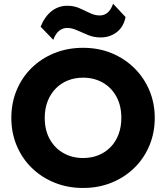

<svg xmlns="http://www.w3.org/2000/svg" viewBox="-20 -964 866 1000"><path d="M412.5 15Q332 15 263.8 -12.8Q195.5 -40.5 145 -90Q94.5 -139.5 66.8 -206Q39 -272.5 39 -350Q39 -428 66.8 -494.5Q94.5 -561 145 -610.5Q195.5 -660 263.8 -687.5Q332 -715 412.5 -715Q493.5 -715 561.5 -687Q629.5 -659 680 -609Q730.5 -559 758.2 -492.8Q786 -426.5 786 -350Q786 -272.5 758.2 -206Q730.5 -139.5 680 -90Q629.5 -40.5 561.5 -12.8Q493.5 15 412.5 15ZM412.5 -141Q456 -141 492.2 -155.5Q528.5 -170 555.5 -197.5Q582.5 -225 597.2 -263.8Q612 -302.5 612 -350Q612 -414 586.2 -461Q560.5 -508 515.2 -533.8Q470 -559.5 412.5 -559.5Q369.5 -559.5 333 -544.8Q296.5 -530 269.8 -502.5Q243 -475 228 -436.5Q213 -398 213 -350Q213 -286.5 239 -239.5Q265 -192.5 310.2 -166.8Q355.5 -141 412.5 -141ZM257.5 -756.5 191.5 -825Q213 -878 248.8 -906Q284.5 -934 330.5 -934Q365 -934 393.5 -921.5Q422 -909 447.8 -896.2Q473.5 -883.5 500 -883.5Q523 -883.5 540.5 -898.2Q558 -913 569 -944.5L634 -875Q623 -822.5 587.2 -795.8Q551.5 -769 504 -769Q469.5 -769 439.2 -781.2Q409 -793.5 381.8 -806Q354.5 -818.5 329.5 -818.5Q306.5 -818.5 287.8 -803.5Q269 -788.5 257.5 -756.5Z"/></svg>

Font: Geologica Cursive
Style: Bold
Weight: 700
Designer: Sindre Bremnes, Frode Helland
Foundry: Monokrom Skriftforlag AS
Version: Version 1.010;gftools[0.9.28]